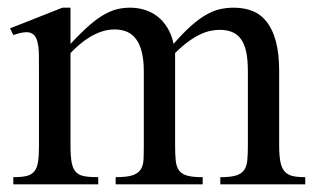

<svg xmlns="http://www.w3.org/2000/svg" viewBox="-20 -480 819 500"><path d="M553.7 0V-18.6Q580.1 -18.6 594.5 -22.9Q608.9 -27.3 615.7 -37.1Q622.6 -46.9 624 -62.7Q625.5 -78.6 625.5 -101.1V-294.4Q625.5 -324.7 621.1 -345.2Q616.7 -365.7 607.4 -378.4Q598.1 -391.1 584.2 -396.7Q570.3 -402.3 551.8 -402.3Q541 -402.3 528.1 -399.7Q515.1 -397 500.7 -390.1Q486.3 -383.3 470.2 -371.6Q454.1 -359.9 436 -341.8V-101.1Q436 -77.1 437.7 -61.3Q439.5 -45.4 446.5 -35.9Q453.6 -26.4 468 -22.5Q482.4 -18.6 507.8 -18.6V0H281.2V-18.6Q309.6 -18.6 324.7 -23.4Q339.8 -28.3 346.4 -38.6Q353 -48.8 353.8 -64.5Q354.5 -80.1 354.5 -101.1V-294.4Q354.5 -324.2 349.1 -345Q343.8 -365.7 334 -378.7Q324.2 -391.6 310.1 -397.5Q295.9 -403.3 278.3 -403.3Q260.7 -403.3 244.4 -397.7Q228 -392.1 213.6 -383.3Q199.2 -374.5 186.5 -363.5Q173.8 -352.5 163.6 -341.8V-101.1Q163.6 -72.8 166.7 -56.4Q169.9 -40 178 -31.7Q186 -23.4 200.2 -21Q214.4 -18.6 235.8 -18.6V0H14.6V-18.6Q36.1 -18.6 49.1 -21.7Q62 -24.9 69.3 -33.7Q76.7 -42.5 79.1 -58.6Q81.5 -74.7 81.5 -101.1V-272.5Q81.5 -309.6 81.3 -336.2Q81.1 -362.8 75.4 -377.7Q69.8 -392.6 55.9 -395.5Q42 -398.4 14.6 -388.7L6.3 -406.2L142.6 -460H163.6V-365.7Q190.9 -395 212.2 -413.6Q233.4 -432.1 251.7 -442.4Q270 -452.6 286.1 -456.3Q302.2 -460 318.8 -460Q338.9 -460 356.9 -454.3Q375 -448.7 389.9 -437.3Q404.8 -425.8 415.8 -408Q426.8 -390.1 432.1 -365.7Q457 -394.5 477.5 -412.6Q498 -430.7 516.6 -441.4Q535.2 -452.1 552.7 -456.1Q570.3 -460 588.9 -460Q616.2 -460 637.9 -451.2Q659.7 -442.4 675 -422.6Q690.4 -402.8 698.7 -371.3Q707 -339.8 707 -294.4V-101.1Q707 -75.7 710 -59.6Q712.9 -43.5 720.7 -34.2Q728.5 -24.9 741.5 -21.7Q754.4 -18.6 774.9 -18.6V0Z"/></svg>

Font: Doulos SIL Cyr
Style: Regular
Weight: 400
Designer: Walt Agee, Victor Gaultney, Peter Martin, Debbi Hosken, Becca Hirsbrunner
Foundry: SIL International
Version: Version 5.000